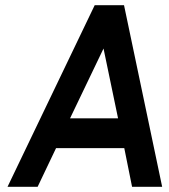

<svg xmlns="http://www.w3.org/2000/svg" viewBox="-20 -720 653 740"><path d="M250 -264 379 -533 435 -264ZM196 -149H459L489 0H605L458 -700H345L9 0H125Z"/></svg>

Font: Unageo
Style: SemiBold-Italic
Weight: 600
Designer: Richard Sepsi
Foundry: Richard Sepsi
Version: Version 2.000